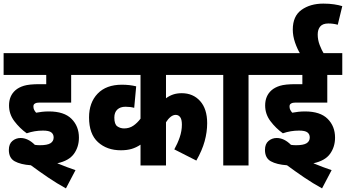

<svg xmlns="http://www.w3.org/2000/svg" viewBox="-20 -916 1915 1063"><path d="M218 -193Q171 -193 128 -178Q89 -206 59.5 -245Q30 -284 30 -332Q30 -385 65 -416Q83 -432 112 -441Q141 -450 199 -450H236V-501H0V-622H457V-501H374V-348H203Q189 -348 182.5 -346.5Q176 -345 171 -341Q165 -337 165 -326Q165 -316 169 -308Q173 -300 180 -292Q196 -295 213 -297Q230 -299 251 -299Q335 -299 376 -258Q417 -217 417 -154Q417 -103 389.5 -64.5Q362 -26 297 -12Q353 11 398 26L345 127Q294 99 245.5 66Q197 33 151 -1Q94 -5 61.5 -23Q29 -41 29 -86Q29 -119 48.5 -135.5Q68 -152 94 -152Q135 -152 173 -114Q187 -112 201 -112Q242 -112 259.5 -123Q277 -134 277 -155Q277 -173 264 -183Q251 -193 218 -193Z M1167 -501H899V-372Q918 -386 939 -393Q960 -400 986 -400Q1049 -400 1088 -356.5Q1127 -313 1127 -234Q1127 -185 1113 -134Q1099 -83 1067 -27L945 -89Q963 -121 975 -156Q987 -191 987 -226Q987 -255 977.5 -267.5Q968 -280 953 -280Q938 -280 924 -268.5Q910 -257 899 -239V0H758V-115Q734 -99 708.5 -91.5Q683 -84 649 -84Q572 -84 522.5 -129Q473 -174 473 -266Q473 -348 520.5 -397.5Q568 -447 655 -447Q698 -447 734 -438L723 -319Q702 -325 675 -325Q646 -325 629.5 -309.5Q613 -294 613 -265Q613 -228 629.5 -216.5Q646 -205 667 -205Q696 -205 718 -220Q740 -235 758 -259V-501H445V-622H1167Z M1356 -501V0H1216V-501H1154V-622H1431V-501Z M1636 -193Q1589 -193 1546 -178Q1507 -206 1477.5 -245Q1448 -284 1448 -332Q1448 -385 1483 -416Q1501 -432 1530 -441Q1559 -450 1617 -450H1654V-501H1418V-622H1875V-501H1792V-348H1621Q1607 -348 1600.5 -346.5Q1594 -345 1589 -341Q1583 -337 1583 -326Q1583 -316 1587 -308Q1591 -300 1598 -292Q1614 -295 1631 -297Q1648 -299 1669 -299Q1753 -299 1794 -258Q1835 -217 1835 -154Q1835 -103 1807.5 -64.5Q1780 -26 1715 -12Q1771 11 1816 26L1763 127Q1712 99 1663.5 66Q1615 33 1569 -1Q1512 -5 1479.5 -23Q1447 -41 1447 -86Q1447 -119 1466.5 -135.5Q1486 -152 1512 -152Q1553 -152 1591 -114Q1605 -112 1619 -112Q1660 -112 1677.5 -123Q1695 -134 1695 -155Q1695 -173 1682 -183Q1669 -193 1636 -193ZM1644 -615Q1626 -644 1613.5 -680.5Q1601 -717 1601 -752Q1601 -827 1649.5 -861.5Q1698 -896 1770 -896Q1803 -896 1829.5 -892Q1856 -888 1875 -882L1850 -779Q1825 -786 1798 -786Q1767 -786 1753 -769.5Q1739 -753 1739 -725Q1739 -695 1750 -666.5Q1761 -638 1775 -615Z"/></svg>

Font: Noto Sans Condensed ExtraBold
Style: Regular
Weight: 800
Width: 3
Designer: Monotype Design Team
Foundry: Monotype Imaging Inc.
Version: Version 2.013; ttfautohint (v1.8.4.7-5d5b)